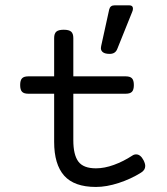

<svg xmlns="http://www.w3.org/2000/svg" viewBox="-20 -704 640 734"><path d="M260.3 -558.6V-412.1H460.9Q477.5 -412.1 484.6 -404.5Q491.7 -397 491.7 -378.9Q491.7 -360.8 484.6 -353.3Q477.5 -345.7 460.9 -345.7H260.3V-168Q260.3 -112.3 279.5 -86.4Q298.8 -60.5 346.7 -60.5Q379.4 -60.5 415.5 -73.7Q451.7 -86.9 485.4 -108.9Q492.2 -113.8 500.5 -113.8Q517.1 -113.8 528.8 -91.3Q535.2 -78.6 535.2 -69.3Q535.2 -53.7 519 -43.9Q481 -20 434.1 -4.6Q387.2 10.7 346.7 10.7Q263.7 10.7 225.3 -32.5Q187 -75.7 187 -161.6V-345.7H87.9Q71.3 -345.7 64.2 -353.3Q57.1 -360.8 57.1 -378.9Q57.1 -397 64.2 -404.5Q71.3 -412.1 87.9 -412.1H187V-558.6Q187 -575.7 195.3 -583Q203.6 -590.3 223.6 -590.3Q243.7 -590.3 252 -583Q260.3 -575.7 260.3 -558.6ZM365.7 -520Q365.7 -522 366.7 -527.8L397.5 -668Q401.4 -683.6 418 -683.6H474.6Q488.3 -683.6 488.3 -670.9Q488.3 -665 485.4 -658.7L428.2 -516.6Q420.9 -498 399.4 -498Q382.3 -498 374 -503.9Q365.7 -509.8 365.7 -520Z"/></svg>

Font: Courier Prime
Style: Regular
Weight: 400
Designer: Alan Dague-Greene, Quote-Unquote Apps
Foundry: Quote-Unquote Apps
Version: Version 3.018